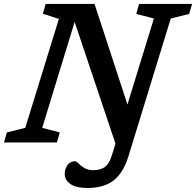

<svg xmlns="http://www.w3.org/2000/svg" viewBox="-44 -727 1000 980"><path d="M611 72.5Q585.5 155 536 193.8Q486.5 232.5 401.5 232.5Q345.5 232.5 316 212.5Q286.5 192.5 286.5 161Q286.5 134.5 300.8 115.2Q315 96 338 96Q346 95.5 356.8 107Q367.5 118.5 385.8 130Q404 141.5 433.5 141.5Q467.5 141.5 490.5 126Q513.5 110.5 527.5 64L545.5 6.5L337 -615L171.5 -74.5L261 -51L246.5 0H-23.5L-9 -51L85 -74.5L256.5 -630.5L174.5 -657L189.5 -707H438.5L606.5 -193.5L741.5 -632.5L651.5 -656L666 -707H936.5L921.5 -656L827.5 -632.5Z"/></svg>

Font: Newsreader Caption Medium
Style: Italic
Weight: 500
Italic angle: -17°
Designer: Hugues Gentile
Foundry: Production Type
Version: Version 1.001